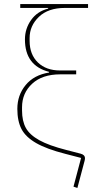

<svg xmlns="http://www.w3.org/2000/svg" viewBox="-20 -760 503 940"><path d="M358.9 160.2 339.8 153.8 377 13.2 299.8 -6.8Q208 -30.3 157 -59.6Q106 -88.9 85.4 -127.9Q64.9 -167 64.9 -227.1Q64.9 -294.4 105.7 -343.8Q146.5 -393.1 220.2 -404.8V-408.2Q102.1 -438.5 102.1 -566.9Q102.1 -619.6 132.3 -662.1Q162.6 -704.6 215.8 -717.8V-721.2H79.1V-740.2H411.1V-721.2H297.9Q215.8 -721.2 170.4 -677.5Q125 -633.8 125 -574.2V-560.1Q125 -493.2 165.5 -454.1Q206.1 -415 273.9 -415H353V-396H274.9Q187 -396 137.5 -350.1Q87.9 -304.2 87.9 -234.9V-219.2Q87.9 -167.5 106.7 -133.5Q125.5 -99.6 172.6 -73.5Q219.7 -47.4 304.2 -25.9L374 -7.8Q396 -2.4 396 15.1Q396 20 394 27.8Z"/></svg>

Font: Anuphan Thin
Style: Regular
Weight: 250
Designer: Mike Abbink, Paul van der Laan, Pieter van Rosmalen, Mint Tantisuwanna
Foundry: Bold Monday; Cadson Demak
Version: Version 3.002;hotconv 1.0.109;makeotfexe 2.5.65596